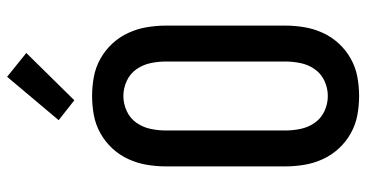

<svg xmlns="http://www.w3.org/2000/svg" viewBox="-265 -757 1030 540"><g transform="rotate(-90 250.0 -487.0)"><path d="M250 8Q223 8 196 3Q169 -2 145 -15.5Q121 -29 102.5 -49Q84 -69 72.5 -94Q61 -119 56.5 -146Q52 -173 52 -200V-535Q52 -562 56.5 -589Q61 -616 72.5 -641Q84 -666 102.5 -686Q121 -706 145 -719.5Q169 -733 196 -738Q223 -743 250 -743Q277 -743 304 -738Q331 -733 355 -719.5Q379 -706 397.5 -686Q416 -666 427.5 -641Q439 -616 443.5 -589Q448 -562 448 -535V-200Q448 -173 443.5 -146Q439 -119 427.5 -94Q416 -69 397.5 -49Q379 -29 355 -15.5Q331 -2 304 3Q277 8 250 8ZM250 -80Q272 -80 292.5 -89.5Q313 -99 325.5 -117Q338 -135 342.5 -156.5Q347 -178 347 -200V-535Q347 -557 342.5 -578.5Q338 -600 325.5 -618Q313 -636 292.5 -645.5Q272 -655 250 -655Q228 -655 207.5 -645.5Q187 -636 174.5 -618Q162 -600 157.5 -578.5Q153 -557 153 -535V-200Q153 -178 157.5 -156.5Q162 -135 174.5 -117Q187 -99 207.5 -89.5Q228 -80 250 -80ZM238 -793 182 -837 304 -982 371 -928Z"/></g></svg>

Font: Iosevka Curly Semibold
Style: Regular
Weight: 600
Monospace: yes
Designer: Belleve Invis
Foundry: Belleve Invis
Version: Version 22.1.2; ttfautohint (v1.8.4)